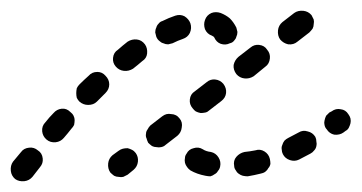

<svg xmlns="http://www.w3.org/2000/svg" viewBox="-40 -301 669 355"><path d="M39 -8Q38 -18 30 -23Q23 -29 14 -28Q4 -27 -1 -20L-16 -2Q-21 5 -20 15Q-19 24 -12 30Q-5 35 5 34Q14 33 20 26L34 8Q40 1 39 -8ZM160 1Q159 11 164 18Q167 21 171 24Q175 26 179 26Q184 27 188 26Q192 24 196 22L207 13Q214 7 215 -2Q216 -11 211 -18Q208 -22 204 -24Q200 -26 196 -27Q191 -27 187 -26Q183 -25 179 -22L168 -14Q161 -8 160 1ZM450 17Q454 14 456 10Q459 7 460 2Q460 -2 459 -7Q457 -16 449 -21Q441 -26 432 -23Q422 -21 412 -20Q403 -18 397 -11Q391 -4 393 6Q393 10 396 14Q398 18 401 20Q405 23 409 24Q414 25 418 25Q430 23 442 20Q447 19 450 17ZM349 25Q353 24 357 21Q361 19 363 15Q366 12 367 7Q369 -2 364 -10Q359 -18 350 -20Q341 -21 335 -25Q327 -30 318 -27Q309 -25 305 -17Q302 -13 302 -9Q301 -5 302 0Q303 4 306 8Q308 11 312 14Q324 21 340 24Q345 25 349 25ZM541 -23Q544 -26 545 -31Q546 -35 545 -39Q545 -44 543 -48Q538 -56 529 -58Q520 -61 512 -56Q502 -51 493 -46Q489 -44 486 -41Q483 -37 482 -33Q480 -29 481 -24Q481 -20 483 -16Q487 -8 496 -5Q505 -2 513 -6Q523 -11 534 -17Q538 -19 541 -23ZM233 -62Q230 -58 230 -54Q229 -49 231 -45Q232 -41 234 -37Q237 -34 241 -31Q245 -29 249 -29Q254 -28 258 -29Q263 -30 266 -33L288 -50Q295 -56 296 -65Q298 -75 292 -82Q289 -86 285 -88Q281 -90 277 -90Q272 -91 268 -90Q264 -89 260 -86L238 -69Q235 -66 233 -62ZM97 -70Q98 -75 98 -79Q98 -83 96 -87Q94 -91 90 -94Q83 -101 74 -100Q65 -99 59 -92Q51 -84 44 -75Q37 -68 38 -58Q39 -49 46 -43Q53 -37 63 -38Q72 -39 78 -46Q85 -54 92 -63Q95 -66 97 -70ZM605 -65Q607 -69 608 -73Q609 -77 608 -82Q607 -86 604 -90Q599 -98 590 -99Q581 -101 573 -95L569 -93Q566 -90 563 -87Q561 -83 560 -78Q559 -74 560 -70Q561 -65 564 -62Q569 -54 578 -52Q588 -51 595 -56L599 -59Q603 -61 605 -65ZM311 -117Q310 -108 316 -101Q319 -97 322 -95Q326 -93 331 -92Q335 -92 340 -93Q344 -94 347 -97L369 -114Q377 -120 378 -129Q379 -138 373 -146Q367 -153 358 -154Q349 -155 342 -149L320 -132Q312 -127 311 -117ZM162 -145Q162 -154 155 -161Q149 -168 140 -168Q130 -168 124 -161Q115 -153 107 -145Q104 -142 102 -138Q101 -133 101 -129Q101 -124 102 -120Q104 -116 107 -113Q114 -107 123 -107Q133 -107 139 -113Q147 -121 155 -129Q162 -136 162 -145ZM392 -181Q391 -172 397 -164Q403 -157 412 -156Q421 -155 429 -160L451 -178Q458 -183 459 -193Q460 -202 454 -209Q449 -217 439 -218Q430 -219 423 -213L401 -196Q394 -190 392 -181ZM232 -202Q233 -212 228 -219Q222 -227 213 -228Q204 -229 196 -224Q187 -217 178 -209Q170 -204 169 -194Q168 -185 174 -178Q180 -171 189 -170Q198 -169 206 -174Q215 -181 223 -188Q231 -193 232 -202ZM356 -232Q360 -223 368 -220Q377 -217 385 -221Q390 -222 393 -226Q396 -229 397 -233Q399 -237 399 -242Q398 -246 397 -250Q392 -260 385 -267Q378 -273 368 -277Q359 -280 351 -277Q342 -273 339 -264Q336 -256 339 -247Q343 -238 352 -235Q353 -234 354 -234Q355 -233 356 -232ZM474 -245Q473 -235 478 -228Q484 -221 493 -219Q503 -218 510 -224L532 -241Q535 -244 538 -248Q540 -252 540 -256Q541 -261 540 -265Q538 -269 536 -273Q530 -280 521 -281Q511 -282 504 -277L482 -260Q475 -254 474 -245ZM311 -240Q315 -249 312 -258Q309 -266 301 -271Q293 -275 284 -272Q272 -268 260 -262Q256 -261 253 -257Q250 -254 249 -250Q247 -246 247 -241Q248 -237 249 -233Q251 -228 255 -225Q258 -222 262 -221Q266 -219 271 -219Q275 -220 279 -221Q289 -226 298 -229Q307 -232 311 -240Z"/></svg>

Font: FRB American Cursive Dashed Extrabold
Style: Bold Italic
Weight: 800
Italic angle: -25°
Version: Version 2.0;Modular Font Editor K font №1